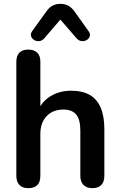

<svg xmlns="http://www.w3.org/2000/svg" viewBox="-20 -971 625 999"><path d="M127 8Q97 8 81 -8.5Q65 -25 65 -56V-650Q65 -681 81 -697Q97 -713 127 -713Q157 -713 173.5 -697Q190 -681 190 -650V-391H176Q198 -444 244.5 -471.5Q291 -499 350 -499Q409 -499 447 -477Q485 -455 504 -410.5Q523 -366 523 -298V-56Q523 -25 507 -8.5Q491 8 461 8Q431 8 414.5 -8.5Q398 -25 398 -56V-292Q398 -349 376.5 -375Q355 -401 310 -401Q255 -401 222.5 -366.5Q190 -332 190 -275V-56Q190 8 127 8ZM210 -771Q198 -758 183 -757Q168 -756 156.5 -763.5Q145 -771 141.5 -783.5Q138 -796 148 -810L221 -911Q235 -932 253.5 -941.5Q272 -951 294 -951Q317 -951 335 -941.5Q353 -932 368 -911L440 -810Q451 -796 447.5 -783.5Q444 -771 432.5 -763.5Q421 -756 406 -757Q391 -758 379 -771L294 -869Z"/></svg>

Font: Nunito ExtraLight
Style: Regular
Weight: 200
Designer: Vernon Adams
Foundry: Vernon Adams
Version: Version 3.602